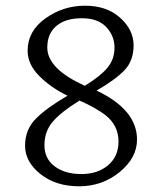

<svg xmlns="http://www.w3.org/2000/svg" viewBox="-20 -692 564 674"><path d="M396 -195Q396 -252 350 -288Q316 -314 259 -339Q193 -298 164.5 -264Q136 -230 136 -182.5Q136 -135 172 -108Q208 -81 265.5 -81Q323 -81 359.5 -112Q396 -143 396 -195ZM146 -525Q146 -450 278 -391Q332 -424 357 -454Q382 -484 382 -525Q382 -566 353 -597Q324 -628 267 -628Q210 -628 178 -601Q146 -574 146 -525ZM461 -202Q461 -138 400 -88Q339 -38 257.5 -38Q176 -38 122 -81Q68 -124 68 -180.5Q68 -237 105.5 -275Q143 -313 217 -356Q159 -384 118 -425Q77 -466 77 -514Q77 -583 139.5 -627.5Q202 -672 278.5 -672Q355 -672 402 -629.5Q449 -587 449 -533Q449 -479 417 -445.5Q385 -412 319 -374Q461 -307 461 -202Z"/></svg>

Font: Halant
Style: Regular
Weight: 400
Designer: Hitesh Malaviya (Devanagari), Satya Rajpurohit (Latin)
Foundry: Indian Type Foundry
Version: Version 1.100;PS 1.0;hotconv 1.0.78;makeotf.lib2.5.61930; tt